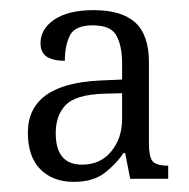

<svg xmlns="http://www.w3.org/2000/svg" viewBox="-20 -739 374 379"><path d="M126 -380Q84 -380 59.5 -405Q35 -430 35 -477Q35 -573 176 -580L221 -582V-614Q221 -648 210 -668.5Q199 -689 163 -689Q128 -689 118 -669Q108 -649 108 -619Q85 -619 72.5 -627Q60 -635 60 -654Q60 -682 87.5 -700.5Q115 -719 165 -719Q220 -719 247 -694.5Q274 -670 274 -616V-456Q274 -430 281 -421Q288 -412 312 -412V-386H237L227 -437H224Q210 -416 187 -398Q164 -380 126 -380ZM142 -414Q178 -414 199.5 -440Q221 -466 221 -504V-555L184 -554Q129 -552 109.5 -531.5Q90 -511 90 -476Q90 -414 142 -414Z"/></svg>

Font: Noto Serif Lao SemiCondensed Light
Style: Regular
Weight: 300
Width: 4
Designer: Monotype Design Team
Foundry: Monotype Imaging Inc.
Version: Version 2.003; ttfautohint (v1.8.4.7-5d5b)